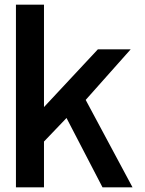

<svg xmlns="http://www.w3.org/2000/svg" viewBox="-20 -805 622 825"><path d="M48.5 0H169V-247L161.5 -189L284 -317L257.5 -314L420.5 0H549.5L344 -383.5L336.5 -362.5L541.5 -593H400.5L142 -316L169 -300.5V-785H48.5Z"/></svg>

Font: Anybody UltraCondensed Thin Medium
Style: Regular
Weight: 500
Version: Version 1.111